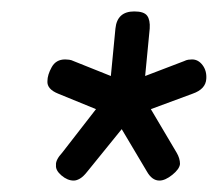

<svg xmlns="http://www.w3.org/2000/svg" viewBox="-20 -728 381 336"><path d="M109 -412Q98 -412 87.5 -421Q77 -430 78 -439Q77 -448 89 -461L148 -537L82 -564Q62 -572 63 -586Q63 -597 70.5 -610.5Q78 -624 94 -624Q97 -624 101 -623.5Q105 -623 109 -621L174 -595L182 -678Q185 -708 215 -708Q232 -708 237.5 -700.5Q243 -693 242 -678L234 -595L302 -621Q306 -623 309.5 -623.5Q313 -624 316 -624Q327 -624 334.5 -614Q342 -604 341 -590Q340 -572 317 -564L244 -537L289 -461Q295 -451 295 -441Q294 -432 281.5 -422Q269 -412 259 -412Q246 -412 237 -428L193 -502L133 -428Q126 -419 120 -415.5Q114 -412 109 -412Z"/></svg>

Font: Asap Semi Condensed Semi Condensed Regular
Style: Bold Italic
Weight: 700
Width: 4
Italic angle: -6°
Designer: Pablo Cosgaya
Foundry: Omnibus-Type
Version: Version 3.001; ttfautohint (v1.8.4.7-5d5b)